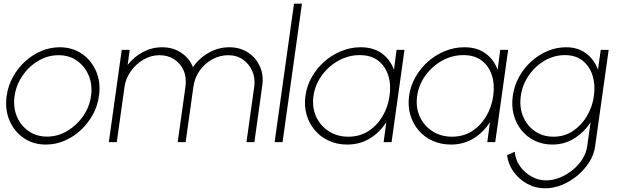

<svg xmlns="http://www.w3.org/2000/svg" viewBox="-20 -770 3356 1040"><path d="M229 13Q160 13 108.2 -22.5Q56.5 -58 31.2 -117.8Q6 -177.5 16 -250Q23.5 -305 49.8 -352.8Q76 -400.5 115.5 -436.8Q155 -473 203.2 -493.5Q251.5 -514 303 -514Q372 -514 423.8 -478.5Q475.5 -443 501 -383Q526.5 -323 516 -250Q508.5 -195.5 482.2 -148Q456 -100.5 416.5 -64.2Q377 -28 329 -7.5Q281 13 229 13ZM235 -30Q293 -30 344.2 -60.5Q395.5 -91 430.2 -141Q465 -191 473 -250Q481.5 -309.5 461 -359.8Q440.5 -410 398 -440.5Q355.5 -471 297 -471Q238.5 -471 187.2 -440.5Q136 -410 101.8 -359.8Q67.5 -309.5 59 -250Q50.5 -188.5 71.5 -138.8Q92.5 -89 135.5 -59.5Q178.5 -30 235 -30Z M569.5 0 639.5 -500H682.5L671.5 -418.5Q705 -462 754.2 -488Q803.5 -514 858 -514Q917 -514 961.2 -484.5Q1005.5 -455 1025 -406.5Q1058.5 -455 1111 -484.5Q1163.5 -514 1222 -514Q1279.5 -514 1322.8 -486Q1366 -458 1387.5 -410.8Q1409 -363.5 1400.5 -306L1358 0H1315L1357 -299.5Q1363.5 -345.5 1346.8 -384.5Q1330 -423.5 1296 -447.2Q1262 -471 1216.5 -471Q1171 -471 1130.5 -449Q1090 -427 1062.2 -388.5Q1034.5 -350 1027.5 -299.5L985.5 0H942.5L984.5 -299.5Q991.5 -350 974.5 -388.5Q957.5 -427 923.2 -449Q889 -471 843.5 -471Q798 -471 757.2 -447.2Q716.5 -423.5 688.8 -384.5Q661 -345.5 654.5 -299.5L612.5 0Z M1467.5 0 1572.5 -750H1615.5L1510.5 0Z M2128 -500H2171L2101 0H2058L2072.5 -109Q2039 -54.5 1984.5 -20.8Q1930 13 1861 13Q1806.5 13 1761.5 -7.5Q1716.5 -28 1685.5 -64.5Q1654.5 -101 1640.8 -148.5Q1627 -196 1634.5 -251Q1642 -305.5 1669.2 -353.2Q1696.5 -401 1737.5 -437Q1778.5 -473 1829 -493.5Q1879.5 -514 1933.5 -514Q2003.5 -514 2049 -480.2Q2094.5 -446.5 2114 -391.5ZM1866.5 -29.5Q1927.5 -29.5 1974.5 -59.2Q2021.5 -89 2051.5 -139.2Q2081.5 -189.5 2090 -250Q2099 -312 2082.8 -362.2Q2066.5 -412.5 2027.8 -442Q1989 -471.5 1929 -471.5Q1868 -471.5 1814 -441.8Q1760 -412 1723.2 -361.5Q1686.5 -311 1678 -250Q1669.5 -188 1692.5 -138Q1715.5 -88 1761.5 -58.8Q1807.5 -29.5 1866.5 -29.5Z M2689.5 -500H2732.5L2662.5 0H2619.5L2634 -109Q2600.5 -54.5 2546 -20.8Q2491.5 13 2422.5 13Q2368 13 2323 -7.5Q2278 -28 2247 -64.5Q2216 -101 2202.2 -148.5Q2188.5 -196 2196 -251Q2203.5 -305.5 2230.8 -353.2Q2258 -401 2299 -437Q2340 -473 2390.5 -493.5Q2441 -514 2495 -514Q2565 -514 2610.5 -480.2Q2656 -446.5 2675.5 -391.5ZM2428 -29.5Q2489 -29.5 2536 -59.2Q2583 -89 2613 -139.2Q2643 -189.5 2651.5 -250Q2660.5 -312 2644.2 -362.2Q2628 -412.5 2589.2 -442Q2550.5 -471.5 2490.5 -471.5Q2429.5 -471.5 2375.5 -441.8Q2321.5 -412 2284.8 -361.5Q2248 -311 2239.5 -250Q2231 -188 2254 -138Q2277 -88 2323 -58.8Q2369 -29.5 2428 -29.5Z M3234 -500H3277L3203.5 23Q3197.5 68 3171.5 108.8Q3145.5 149.5 3107 181.5Q3068.5 213.5 3023.2 231.8Q2978 250 2932 250Q2880 250 2835.2 225.2Q2790.5 200.5 2761.5 159.8Q2732.5 119 2726.5 70.5L2768.5 52Q2771.5 94.5 2796.2 129.8Q2821 165 2858.5 186Q2896 207 2938.5 207Q2975.5 207 3012.8 191.8Q3050 176.5 3081.8 150.8Q3113.5 125 3134.5 92Q3155.5 59 3160.5 23L3179 -108Q3144.5 -54 3090.8 -20.5Q3037 13 2972 13Q2920 13 2877.2 -7.5Q2834.5 -28 2805 -64.2Q2775.5 -100.5 2762.8 -148Q2750 -195.5 2757.5 -250Q2765 -305 2791.2 -352.8Q2817.5 -400.5 2857.2 -436.8Q2897 -473 2945.5 -493.5Q2994 -514 3046 -514Q3111 -514 3155 -480.5Q3199 -447 3219 -392.5ZM2978 -29.5Q3036.5 -29.5 3083 -60.2Q3129.5 -91 3159.2 -141.2Q3189 -191.5 3197 -250Q3205.5 -310 3189.8 -360.5Q3174 -411 3136 -441.2Q3098 -471.5 3040.5 -471.5Q2982 -471.5 2930.5 -441.8Q2879 -412 2844.2 -361.5Q2809.5 -311 2801 -250Q2792.5 -188.5 2813.8 -138.5Q2835 -88.5 2878 -59Q2921 -29.5 2978 -29.5Z"/></svg>

Font: Urbanist ExtraLight
Style: Italic
Weight: 250
Version: Version 1.303